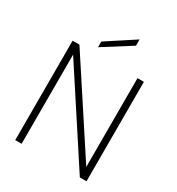

<svg xmlns="http://www.w3.org/2000/svg" viewBox="-211 -1041 1077 1171"><g transform="rotate(30 327.0 -455.5)"><path d="M76 0V-700H124L533 -75V-700H578V0H531L121 -628V0ZM230 -743V-783L426 -911V-867Z"/></g></svg>

Font: DM Sans 24pt ExtraLight
Style: Regular
Weight: 250
Designer: Colophon Foundry, Jonny Pinhorn
Foundry: Colophon Foundry
Version: Version 4.004;gftools[0.9.30]